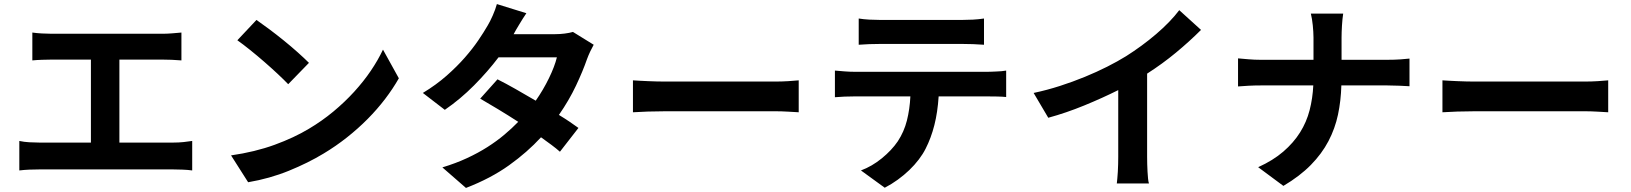

<svg xmlns="http://www.w3.org/2000/svg" viewBox="-20 -858 8020 944"><path d="M832 -157Q859 -157 882.5 -159.5Q906 -162 925 -165V-20Q904 -23 876.5 -24Q849 -25 832 -25H173Q150 -25 125 -24Q100 -23 75 -20V-165Q98 -160 124 -158.5Q150 -157 173 -157H427V-565H234Q214 -565 186 -564Q158 -563 139 -561V-698Q159 -695 186 -693.5Q213 -692 234 -692H778Q801 -692 825.5 -694Q850 -696 872 -698V-561Q849 -563 824.5 -564Q800 -565 778 -565H567V-157Z M1241 -760Q1267 -742 1302.5 -715.5Q1338 -689 1374.5 -659.5Q1411 -630 1444 -600.5Q1477 -571 1499 -549L1397 -444Q1377 -465 1346 -494Q1315 -523 1280 -553.5Q1245 -584 1209.5 -612.5Q1174 -641 1147 -660ZM1116 -94Q1234 -111 1330 -146Q1426 -181 1499 -225Q1563 -263 1619 -309.5Q1675 -356 1721.5 -407Q1768 -458 1803.5 -510.5Q1839 -563 1863 -614L1941 -473Q1912 -422 1873.5 -371.5Q1835 -321 1788 -273.5Q1741 -226 1686 -182.5Q1631 -139 1571 -103Q1495 -57 1400.5 -18.5Q1306 20 1200 38Z M2899 -638Q2891 -624 2882 -605Q2873 -586 2866 -567Q2846 -509 2812 -437Q2778 -365 2728 -293Q2756 -276 2780.5 -259.5Q2805 -243 2824 -229L2733 -112Q2715 -128 2691.5 -145.5Q2668 -163 2640 -183Q2573 -110 2483 -45.5Q2393 19 2271 66L2155 -35Q2221 -55 2276 -80.5Q2331 -106 2376.5 -135Q2422 -164 2459.5 -195.5Q2497 -227 2528 -259Q2477 -292 2428 -321.5Q2379 -351 2341 -373L2426 -468Q2466 -448 2514.5 -420.5Q2563 -393 2614 -363Q2651 -416 2679 -473.5Q2707 -531 2718 -576H2431Q2378 -506 2310.5 -438Q2243 -370 2167 -318L2059 -401Q2125 -441 2176 -486Q2227 -531 2265.5 -575Q2304 -619 2331.5 -659.5Q2359 -700 2378 -733Q2389 -751 2402.5 -781.5Q2416 -812 2423 -838L2568 -793Q2559 -780 2550 -765.5Q2541 -751 2532.5 -737Q2524 -723 2517 -711Q2510 -699 2506 -691L2505 -690H2710Q2733 -690 2756.5 -693Q2780 -696 2797 -701Z M3092 -463Q3105 -462 3125 -461Q3145 -460 3166.5 -459Q3188 -458 3210.5 -457.5Q3233 -457 3253 -457H3790Q3825 -457 3856 -459Q3887 -461 3907 -463V-306Q3889 -307 3855.5 -309Q3822 -311 3790 -311H3253Q3210 -311 3165 -309.5Q3120 -308 3092 -306Z M4309 -642Q4283 -642 4254 -641Q4225 -640 4202 -638V-767Q4226 -763 4254.5 -761.5Q4283 -760 4308 -760H4710Q4736 -760 4764 -761.5Q4792 -763 4818 -767V-638Q4792 -640 4764 -641Q4736 -642 4710 -642ZM4836 -505Q4844 -505 4855.5 -505.5Q4867 -506 4879.5 -506.5Q4892 -507 4904.5 -508Q4917 -509 4927 -511V-381Q4908 -383 4882.5 -383.5Q4857 -384 4836 -384H4595Q4590 -306 4574 -243Q4558 -180 4531 -127Q4518 -101 4497.5 -74Q4477 -47 4451 -22Q4425 3 4394 25.5Q4363 48 4330 65L4213 -20Q4267 -40 4315.5 -79.5Q4364 -119 4394 -163Q4425 -210 4439 -265.5Q4453 -321 4456 -384H4181Q4159 -384 4132.5 -383Q4106 -382 4085 -380V-511Q4108 -509 4133 -507Q4158 -505 4181 -505Z M5620 -87Q5620 -70 5620.5 -51Q5621 -32 5622 -14Q5623 4 5624.5 19.5Q5626 35 5629 44H5471Q5472 35 5473.5 19.5Q5475 4 5476 -14Q5477 -32 5477.5 -51Q5478 -70 5478 -87V-415Q5400 -376 5311 -339.5Q5222 -303 5134 -279L5062 -401Q5128 -415 5191.5 -435.5Q5255 -456 5313.5 -480Q5372 -504 5423.5 -530Q5475 -556 5517 -582Q5555 -606 5592.5 -633.5Q5630 -661 5664.5 -690.5Q5699 -720 5728 -750Q5757 -780 5778 -808L5885 -711Q5828 -654 5761.5 -599Q5695 -544 5620 -496Z M6801 -564Q6836 -564 6865 -566Q6894 -568 6910 -570V-434Q6894 -435 6862 -436.5Q6830 -438 6800 -438H6575Q6573 -363 6558.5 -294.5Q6544 -226 6511.5 -164Q6479 -102 6425 -47Q6371 8 6290 56L6166 -36Q6239 -69 6289.5 -112.5Q6340 -156 6372 -207Q6404 -258 6419 -316.5Q6434 -375 6437 -438H6182Q6149 -438 6119.5 -436.5Q6090 -435 6067 -433V-571Q6090 -569 6119 -566.5Q6148 -564 6178 -564H6438V-674Q6438 -687 6437 -702.5Q6436 -718 6434.5 -733.5Q6433 -749 6430.5 -764Q6428 -779 6425 -791H6584Q6582 -779 6580.5 -763.5Q6579 -748 6578 -732Q6577 -716 6576.5 -700.5Q6576 -685 6576 -673V-564Z M7072 -463Q7085 -462 7105 -461Q7125 -460 7146.5 -459Q7168 -458 7190.5 -457.5Q7213 -457 7233 -457H7770Q7805 -457 7836 -459Q7867 -461 7887 -463V-306Q7869 -307 7835.5 -309Q7802 -311 7770 -311H7233Q7190 -311 7145 -309.5Q7100 -308 7072 -306Z"/></svg>

Font: SpoqaHanSansJP-Bold
Style: Regular
Weight: 700
Designer: [Source Han Sans]
Ryoko NISHIZUKA  (kana & ideographs); Paul D. Hunt (Latin, Greek & Cyrillic); Wenlong ZHANG  (bopomofo
Foundry: Spoqa (http://bi.spoqa.com)
Version: Version 1.002.20150607